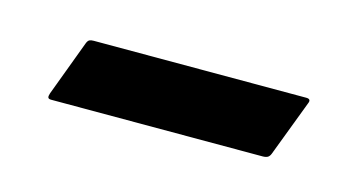

<svg xmlns="http://www.w3.org/2000/svg" viewBox="-28 -338 320 178"><g transform="rotate(15 132.0 -248.5)"><path d="M252 -279.5Q257 -279.5 255 -275L234.5 -221Q233.5 -218.5 231.8 -217.5Q230 -216.5 227 -216.5H24Q21.5 -216.5 21 -217.8Q20.5 -219 21.5 -222L41.5 -275.5Q42.5 -278 44 -278.8Q45.5 -279.5 48 -279.5Z"/></g></svg>

Font: Fraunces 120pt SemiBold
Style: Italic
Weight: 600
Italic angle: -16°
Version: Version 1.000;[b76b70a41]